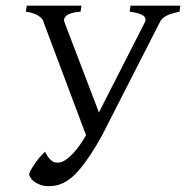

<svg xmlns="http://www.w3.org/2000/svg" viewBox="-20 -635 649 670"><path d="M606.4 -594.2Q575.7 -587.9 559.6 -579.3Q543.5 -570.8 537.6 -557.1L335.9 -162.1Q313.5 -121.6 294.2 -92.8Q274.9 -64 258.1 -44.2Q241.2 -24.4 226.6 -12.9Q211.9 -1.5 198.5 4.6Q185.1 10.7 173.1 12.7Q161.1 14.6 149.9 14.6Q132.8 14.6 119.6 9.5Q106.4 4.4 97.9 -2.4Q89.4 -9.3 85.2 -16.8Q81.1 -24.4 82 -28.8Q82.5 -31.7 86.9 -40.3Q91.3 -48.8 98.9 -60.1Q106.4 -71.3 116.2 -83.3Q126 -95.2 137.2 -105.5Q143.1 -93.8 148.7 -86.2Q154.3 -78.6 159.7 -74.5Q165 -70.3 170.4 -68.8Q175.8 -67.4 181.6 -67.4Q194.8 -67.4 208.7 -76.9Q222.7 -86.4 235.8 -100.6Q249 -114.7 260.5 -131.6Q272 -148.4 280.3 -163.1L132.3 -557.1Q129.9 -569.8 114 -580.1Q98.1 -590.3 70.3 -594.2L73.2 -615.2H264.2L261.2 -594.2Q227.1 -591.8 213.4 -581.5Q199.7 -571.3 205.1 -557.1L325.2 -242.7L485.4 -557.1Q492.2 -571.3 480.2 -580.3Q468.3 -589.4 432.6 -594.2L435.5 -615.2H609.4Z"/></svg>

Font: Gentium Plus
Style: Italic
Weight: 400
Italic angle: -8°
Designer: J. Victor Gaultney, Annie Olsen, Iska Routamaa
Foundry: SIL International
Version: Version 1.510